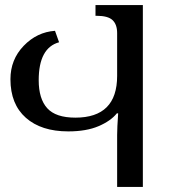

<svg xmlns="http://www.w3.org/2000/svg" viewBox="-20 -734 691 754"><path d="M440 0H541V-714H355V-672H359Q404 -672 422 -655Q440 -638 440 -604V-436Q440 -272 276 -272Q199 -272 165.5 -309Q132 -346 132 -419Q132 -546 212 -568L196 -613Q125 -608 73 -554Q21 -500 21 -423Q21 -325 81.5 -271.5Q142 -218 248 -218Q319 -218 367 -238.5Q415 -259 439 -289H444Q442 -260 441 -239Q440 -218 440 -204Z"/></svg>

Font: Noto Serif Georgian
Style: Regular
Weight: 400
Designer: Monotype Design Team
Foundry: Monotype Imaging Inc.
Version: Version 1.901